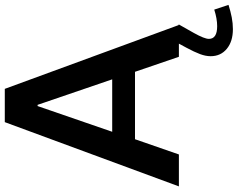

<svg xmlns="http://www.w3.org/2000/svg" viewBox="-112 -624 954 769"><g transform="rotate(-90 364.5 -240.0)"><path d="M190.9 -175.8 129.9 0H2L259.3 -697.3H392.6L648.4 0H521L460.9 -175.8ZM323.7 -565.9 220.7 -267.1H430.7L328.6 -565.9ZM710 141.6 729 198.7Q703.1 207 679 211.7Q654.8 216.3 631.8 216.3Q582.5 216.3 553 191.9Q523.4 167.5 523.4 127Q523.4 107.4 531.7 85Q540 62.5 557.6 29.8L573.7 0V-2.9L648.9 -1.5L650.4 0L616.2 60.5Q592.8 102.5 592.8 120.1Q592.8 153.3 643.6 153.3Q673.3 153.3 710 141.6Z"/></g></svg>

Font: Estedad-FD SemiBold
Style: Regular
Weight: 600
Designer: Amin Abedi
Version: Version 7.3